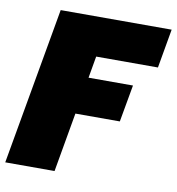

<svg xmlns="http://www.w3.org/2000/svg" viewBox="-80 -780 785 852"><g transform="rotate(10 312.5 -354.0)"><path d="M0 0 125 -708H625L594.2 -532.2H315.9L298.8 -434.1H499L469.2 -267.1H269L222.2 0Z"/></g></svg>

Font: SVN-Poppins Black
Style: Italic
Weight: 900
Italic angle: -10°
Designer: Ninad Kale (Devanagari), Jonny Pinhorn (Latin)
Foundry: Indian Type Foundry
Version: Version 3.002 2017